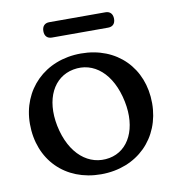

<svg xmlns="http://www.w3.org/2000/svg" viewBox="-74 -691 704 769"><g transform="rotate(-10 278.0 -306.0)"><path d="M147.5 -593C147.5 -573 158.5 -562 177 -562H405.5C424 -562 435 -573 435 -593C435 -613 424 -624.5 405.5 -624.5H177C158.5 -624.5 147.5 -613 147.5 -593ZM280 -479C132.5 -479 30 -375 30 -236C30 -90 130.5 11.5 276.5 11.5C424 11.5 526.5 -92 526.5 -233.5C526.5 -377.5 425.5 -479 280 -479ZM320 -47C236.5 -31.5 161 -91 136.5 -210C114 -322 157.5 -405.5 239 -421C323 -437 396 -376.5 420 -258.5C442.5 -148 400.5 -62 320 -47Z"/></g></svg>

Font: dr Title
Style: Regular
Weight: 400
Version: Version 1.000;hotconv 1.0.109;makeotfexe 2.5.65596